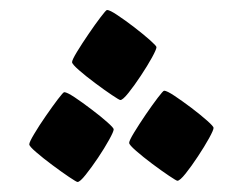

<svg xmlns="http://www.w3.org/2000/svg" viewBox="-20 -345 480 381"><path d="M290.5 -251.5Q290.5 -247.1 281.5 -230.7Q272.5 -214.4 259.5 -194.8Q246.6 -175.3 235.1 -160.9Q223.6 -146.5 218.8 -146.5Q216.8 -146.5 201.9 -156.5Q187 -166.5 168.7 -180.2Q150.4 -193.8 136.7 -205.8Q123 -217.8 123 -221.7Q123 -226.1 132.8 -242.2Q142.6 -258.3 155.8 -277.6Q168.9 -296.9 179.7 -311Q190.4 -325.2 192.4 -325.2Q197.8 -325.2 213.1 -314.9Q228.5 -304.7 246.6 -290.8Q264.6 -276.9 277.6 -265.4Q290.5 -253.9 290.5 -251.5ZM205.6 -88.4Q205.6 -84 196.5 -67.6Q187.5 -51.3 174.6 -32Q161.6 -12.7 150.1 1.7Q138.7 16.1 133.8 16.1Q131.8 16.1 116.9 6.1Q102.1 -3.9 83.7 -17.6Q65.4 -31.2 51.8 -43Q38.1 -54.7 38.1 -58.6Q38.1 -63 47.9 -79.3Q57.6 -95.7 70.8 -114.7Q84 -133.8 94.7 -147.9Q105.5 -162.1 107.4 -162.1Q112.8 -162.1 128.2 -151.9Q143.6 -141.6 161.6 -127.9Q179.7 -114.3 192.6 -102.8Q205.6 -91.3 205.6 -88.4ZM403.8 -91.3Q403.8 -86.9 394.8 -70.6Q385.7 -54.2 372.8 -34.7Q359.9 -15.1 348.4 -0.7Q336.9 13.7 332 13.7Q330.1 13.7 315.2 3.7Q300.3 -6.3 282 -20Q263.7 -33.7 250 -45.7Q236.3 -57.6 236.3 -61.5Q236.3 -65.9 246.1 -82Q255.9 -98.1 269 -117.4Q282.2 -136.7 293 -150.9Q303.7 -165 305.7 -165Q311 -165 326.4 -154.8Q341.8 -144.5 359.9 -130.9Q377.9 -117.2 390.9 -105.7Q403.8 -94.2 403.8 -91.3Z"/></svg>

Font: Scheherazade New
Style: Bold
Weight: 700
Designer: SIL International
Foundry: SIL International
Version: Version 4.000